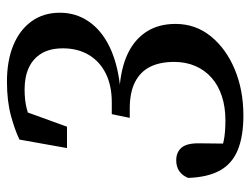

<svg xmlns="http://www.w3.org/2000/svg" viewBox="-106 -616 737 566"><g transform="rotate(-90 263.0 -332.5)"><path d="M206 16Q145 16 104.5 -0.5Q64 -17 44 -53Q24 -89 22 -147Q29 -164 42 -173Q55 -182 74 -182Q98 -182 111.5 -166Q125 -150 124 -111L123 -23L85 -58Q108 -47 131.5 -42Q155 -37 192 -37Q231 -37 263 -47.5Q295 -58 317.5 -78Q340 -98 352 -126Q364 -154 364 -188Q364 -230 349.5 -259Q335 -288 304.5 -303.5Q274 -319 227 -319H199L210 -372H245Q294 -372 329.5 -389.5Q365 -407 384.5 -439.5Q404 -472 404 -516Q404 -554 389 -579Q374 -604 347 -616.5Q320 -629 283 -629Q250 -629 225.5 -622.5Q201 -616 178 -605L182 -641L227 -653L173 -504H110L135 -644Q161 -657 204.5 -669Q248 -681 306 -681Q368 -681 413.5 -662Q459 -643 484 -608Q509 -573 509 -525Q509 -478 483.5 -440.5Q458 -403 410.5 -379.5Q363 -356 296 -348H299Q356 -342 395 -321.5Q434 -301 455 -266.5Q476 -232 476 -184Q476 -125 439.5 -80Q403 -35 342 -9.5Q281 16 206 16Z"/></g></svg>

Font: Source Serif 4 Medium
Style: Italic
Weight: 500
Italic angle: -12°
Designer: Frank Grießhammer
Foundry: Adobe Systems Incorporated
Version: Version 4.004;hotconv 1.0.116;makeotfexe 2.5.65601